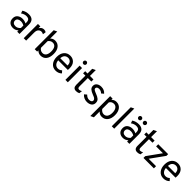

<svg xmlns="http://www.w3.org/2000/svg" viewBox="507 -2696 4873 4873"><g transform="rotate(45 2943.5 -260.0)"><path d="M376 0V-47Q313 12 231 12Q150 12 101.5 -32.5Q53 -77 53 -160Q53 -243 108 -286Q163 -329 244 -329Q318 -329 376 -296V-332Q376 -396 347.5 -421.5Q319 -447 265 -447Q188 -447 116 -396L91 -469Q173 -523 276 -523Q458 -523 458 -339V0ZM244 -65Q319 -65 376 -132V-220Q321 -254 256 -254Q203 -254 169 -230Q135 -206 135 -160Q135 -117 163.5 -91Q192 -65 244 -65Z M609 0V-511H696V-444Q740 -523 821 -523Q867 -523 896 -497L883 -415Q851 -437 810 -437Q767 -437 731.5 -401.5Q696 -366 696 -288V0Z M1222 12Q1149 12 1091 -44V0H1004V-681L1091 -722V-467Q1142 -523 1219 -523Q1315 -523 1373 -452Q1431 -381 1431 -256Q1431 -127 1375.5 -57.5Q1320 12 1222 12ZM1210 -69Q1275 -69 1308.5 -118.5Q1342 -168 1342 -256Q1342 -347 1308.5 -395Q1275 -443 1210 -443Q1170 -443 1138 -422Q1106 -401 1091 -375V-138Q1110 -106 1142 -87.5Q1174 -69 1210 -69Z M1763 12Q1659 12 1597.5 -62.5Q1536 -137 1536 -256Q1536 -381 1598 -452Q1660 -523 1763 -523Q1855 -523 1914.5 -461.5Q1974 -400 1974 -280Q1974 -252 1971 -222H1625Q1630 -152 1668.5 -109.5Q1707 -67 1765 -67Q1829 -67 1875 -113L1928 -54Q1862 12 1763 12ZM1624 -296H1886Q1885 -375 1848.5 -410.5Q1812 -446 1763 -446Q1704 -446 1666 -408.5Q1628 -371 1624 -296Z M2094 -658Q2094 -681 2110 -697.5Q2126 -714 2148 -714Q2171 -714 2187 -697.5Q2203 -681 2203 -658Q2203 -635 2187 -619.5Q2171 -604 2148 -604Q2125 -604 2109.5 -620Q2094 -636 2094 -658ZM2105 0V-511H2192V0Z M2496 12Q2388 12 2388 -110V-435H2305V-511H2388V-680L2475 -722V-511H2601V-435H2475V-139Q2475 -105 2486 -87Q2497 -69 2528 -69Q2562 -69 2604 -96L2594 -11Q2550 12 2496 12Z M2883 12Q2828 12 2778.5 -11.5Q2729 -35 2698 -74L2760 -127Q2817 -66 2885 -66Q2928 -66 2954 -82.5Q2980 -99 2980 -131Q2980 -155 2961 -174.5Q2942 -194 2922 -203.5Q2902 -213 2863 -228Q2785 -257 2745 -293Q2705 -329 2705 -388Q2705 -450 2753.5 -486.5Q2802 -523 2877 -523Q2984 -523 3049 -446L2989 -396Q2942 -445 2876 -445Q2837 -445 2814 -430Q2791 -415 2791 -388Q2791 -373 2798.5 -360.5Q2806 -348 2825.5 -337Q2845 -326 2856.5 -320.5Q2868 -315 2899 -303Q2980 -274 3022.5 -237Q3065 -200 3065 -133Q3065 -65 3016 -26.5Q2967 12 2883 12Z M3419 12Q3339 12 3288 -48V161L3201 202V-511H3288V-468Q3343 -523 3419 -523Q3516 -523 3573 -451Q3630 -379 3630 -256Q3630 -131 3572 -59.5Q3514 12 3419 12ZM3408 -69Q3472 -69 3506.5 -117.5Q3541 -166 3541 -256Q3541 -341 3505.5 -392Q3470 -443 3408 -443Q3327 -443 3288 -374V-138Q3341 -69 3408 -69Z M3770 0V-681L3857 -722V0Z M4172 -615Q4156 -599 4133 -599Q4110 -599 4094 -615Q4078 -631 4078 -654Q4078 -677 4094 -693Q4110 -709 4133 -709Q4156 -709 4172 -693Q4188 -677 4188 -654Q4188 -631 4172 -615ZM4345 -615Q4329 -599 4306 -599Q4283 -599 4267 -615Q4251 -631 4251 -654Q4251 -677 4267 -693Q4283 -709 4306 -709Q4329 -709 4345 -693Q4361 -677 4361 -654Q4361 -631 4345 -615ZM4320 0V-47Q4257 12 4175 12Q4094 12 4045.5 -32.5Q3997 -77 3997 -160Q3997 -243 4052 -286Q4107 -329 4188 -329Q4262 -329 4320 -296V-332Q4320 -396 4291.5 -421.5Q4263 -447 4209 -447Q4132 -447 4060 -396L4035 -469Q4117 -523 4220 -523Q4402 -523 4402 -339V0ZM4188 -65Q4263 -65 4320 -132V-220Q4265 -254 4200 -254Q4147 -254 4113 -230Q4079 -206 4079 -160Q4079 -117 4107.5 -91Q4136 -65 4188 -65Z M4691 12Q4583 12 4583 -110V-435H4500V-511H4583V-680L4670 -722V-511H4796V-435H4670V-139Q4670 -105 4681 -87Q4692 -69 4723 -69Q4757 -69 4799 -96L4789 -11Q4745 12 4691 12Z M4907 0V-64L5173 -434H4927V-511H5282V-449L5015 -78H5281V0Z M5629 12Q5525 12 5463.5 -62.5Q5402 -137 5402 -256Q5402 -381 5464 -452Q5526 -523 5629 -523Q5721 -523 5780.5 -461.5Q5840 -400 5840 -280Q5840 -252 5837 -222H5491Q5496 -152 5534.5 -109.5Q5573 -67 5631 -67Q5695 -67 5741 -113L5794 -54Q5728 12 5629 12ZM5490 -296H5752Q5751 -375 5714.5 -410.5Q5678 -446 5629 -446Q5570 -446 5532 -408.5Q5494 -371 5490 -296Z"/></g></svg>

Font: Overpass
Style: Regular
Weight: 400
Designer: Delve Withrington, Thomas Jockin
Foundry: Delve Fonts
Version: Version 3.000;DELV;Overpass